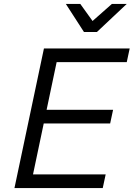

<svg xmlns="http://www.w3.org/2000/svg" viewBox="-20 -963 684 983"><path d="M54 0 205 -715H644L629 -645H270L149 -70H521L506 0ZM194 -331 209 -401H559L544 -331ZM410 -799 317 -943H391L483 -815H408L553 -943H629L476 -799Z"/></svg>

Font: Wix Madefor Text
Style: Italic
Weight: 400
Italic angle: -12°
Designer: Dalton Maag Ltd
Foundry: Dalton Maag Ltd
Version: Version 3.100